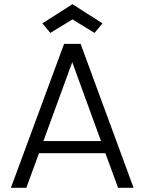

<svg xmlns="http://www.w3.org/2000/svg" viewBox="-20 -900 692 920"><path d="M484.9 -166H167L106 0H32.2L287.1 -689.9H366.2L620.1 0H545.9ZM183.1 -788.1 327.1 -879.9 471.2 -788.1 433.1 -742.2 327.1 -807.1 221.2 -742.2ZM188 -224.1H463.9L326.2 -602.1Z"/></svg>

Font: PoppinsZ Light
Style: Regular
Weight: 300
Designer: Ninad Kale (Devanagari), Jonny Pinhorn (Latin)
Foundry: Indian Type Foundry
Version: Version 3.002;FEAKit 1.0